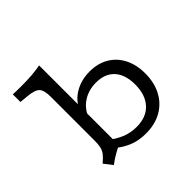

<svg xmlns="http://www.w3.org/2000/svg" viewBox="-156 -811 1003 1003"><g transform="rotate(-45 346.0 -309.5)"><path d="M412.1 -424.2Q472.6 -424.2 517.3 -398Q562.1 -371.8 586.7 -323.8Q611.3 -275.8 611.3 -211.3Q611.3 -143.5 584.3 -92.7Q557.3 -41.9 508.1 -14.1Q458.9 13.7 391.9 13.7Q337.1 13.7 294.8 -4.4Q252.4 -22.6 226.6 -46.8L237.9 -96.8Q259.7 -78.2 297.6 -61.7Q335.5 -45.2 382.3 -45.2Q453.2 -45.2 493.1 -87.9Q533.1 -130.6 533.1 -208.1Q533.1 -280.6 497.2 -320.2Q461.3 -359.7 395.2 -359.7Q341.1 -359.7 299.6 -333.1Q258.1 -306.5 239.5 -258.9L233.1 -317.7Q254 -367.7 302.4 -396Q350.8 -424.2 412.1 -424.2ZM175.8 -206.5V-472.6Q175.8 -521.8 159.7 -539.5Q143.5 -557.3 93.5 -562.1L44.4 -566.9V-623.4Q55.6 -622.6 72.6 -622.2Q89.5 -621.8 109.7 -621.8Q148.4 -621.8 185.1 -624.6Q221.8 -627.4 248.4 -633.1V-623.4V-206.5ZM248.4 -44.4Q230.6 -35.5 214.5 -26.6Q198.4 -17.7 184.3 -8.5Q170.2 0.8 156.5 11.3L120.2 -35.5Q143.5 -54.8 155.2 -69.8Q166.9 -84.7 171.4 -102.8Q175.8 -121 175.8 -149.2V-206.5H248.4V0Z"/></g></svg>

Font: Playfair 5pt SemiExpanded Light
Style: Regular
Weight: 300
Width: 6
Designer: Claus Eggers Sørensen
Foundry: Claus Eggers Sørensen
Version: Version 2.203